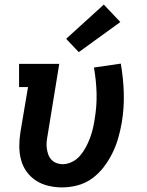

<svg xmlns="http://www.w3.org/2000/svg" viewBox="-20 -808 640 836"><path d="M250 8Q220 8 190.5 1Q161 -6 137 -21.5Q113 -37 96 -60.5Q79 -84 71.5 -112.5Q64 -141 64 -171.5Q64 -202 69 -233L102 -429H63V-530H238L187 -217Q184 -202 183 -188Q182 -174 184 -160.5Q186 -147 190.5 -134.5Q195 -122 204 -112.5Q213 -103 226 -98Q239 -93 252 -93Q273 -93 293.5 -103Q314 -113 328.5 -130Q343 -147 353.5 -166.5Q364 -186 371.5 -206Q379 -226 384 -246.5Q389 -267 392 -288Q402 -346 400.5 -402Q399 -458 389 -514L506 -531Q517 -468 519 -403.5Q521 -339 510 -273Q504 -239 494.5 -206Q485 -173 469.5 -141.5Q454 -110 432 -81Q410 -52 381 -31Q352 -10 318 -1Q284 8 250 8ZM323 -581 268 -639 432 -788 504 -712Z"/></svg>

Font: Iosevka Slab Extended
Style: Bold Italic
Weight: 700
Width: 7
Italic angle: -9°
Monospace: yes
Designer: Belleve Invis
Foundry: Belleve Invis
Version: Version 11.1.0; ttfautohint (v1.8.3)